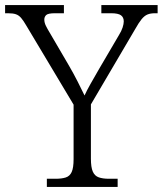

<svg xmlns="http://www.w3.org/2000/svg" viewBox="-28 -734 639 754"><path d="M156 0V-32H191Q214 -32 230 -37Q246 -42 253.5 -58.5Q261 -75 261 -109V-323L75 -634Q64 -653 55 -663.5Q46 -674 34.5 -678Q23 -682 3 -682H-8V-714H223V-682H188Q161 -682 153.5 -675Q146 -668 146 -657Q146 -645 152.5 -632Q159 -619 167 -606L243 -476Q261 -445 276.5 -414.5Q292 -384 304 -359Q312 -377 327.5 -404.5Q343 -432 361 -463L439 -596Q449 -612 453.5 -626Q458 -640 458 -650Q458 -666 447 -674Q436 -682 408 -682H370V-714H591V-682H581Q563 -682 551 -677Q539 -672 528 -658.5Q517 -645 503 -620L329 -324V-111Q329 -77 336.5 -60Q344 -43 360 -37.5Q376 -32 399 -32H434V0Z"/></svg>

Font: Noto Serif Gujarati Light
Style: Regular
Weight: 300
Version: Version 2.102